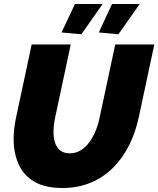

<svg xmlns="http://www.w3.org/2000/svg" viewBox="-20 -932 790 958"><path d="M291 6Q204 6 150.5 -26Q97 -58 72.5 -113.5Q48 -169 48 -238Q48 -264 51 -290.5Q54 -317 60 -345L138 -710H333L255 -345Q251 -326 249 -308.5Q247 -291 247 -274Q247 -243 255 -219Q263 -195 281 -181Q299 -167 328 -167Q358 -167 382 -181.5Q406 -196 425 -221.5Q444 -247 457 -279Q470 -311 477 -345L555 -710H750L672 -345Q656 -271 624 -207Q592 -143 544 -95Q496 -47 432.5 -20.5Q369 6 291 6ZM386 -761 287 -770 354 -912H492ZM571 -761 473 -770 539 -912H677Z"/></svg>

Font: Raleway Thin Black
Style: Italic
Weight: 900
Italic angle: -12°
Version: Version 4.026